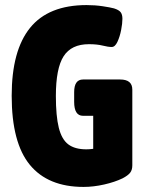

<svg xmlns="http://www.w3.org/2000/svg" viewBox="-20 -728 570 756"><path d="M309 8Q169 8 97.5 -79Q26 -166 26 -351Q26 -529 98.5 -618.5Q171 -708 321 -708Q354 -708 384 -703.5Q414 -699 429 -695Q448 -689 455 -680Q462 -671 462 -654Q462 -636 457 -610Q452 -584 442.5 -563.5Q433 -543 420 -543Q406 -543 384 -548.5Q362 -554 330 -554Q261 -554 230.5 -506.5Q200 -459 200 -350Q200 -271 211.5 -225Q223 -179 249 -159.5Q275 -140 320 -140Q333 -140 347 -142V-272H307Q272 -272 272 -327V-365Q272 -415 307 -415H453Q501 -415 501 -375V-77Q501 -59 492.5 -48Q484 -37 463 -26Q432 -11 390 -1.5Q348 8 309 8Z"/></svg>

Font: Asap Condensed ExtraBold
Style: Regular
Weight: 800
Width: 3
Designer: Pablo Cosgaya
Foundry: Omnibus-Type
Version: Version 3.001; ttfautohint (v1.8.4.7-5d5b)